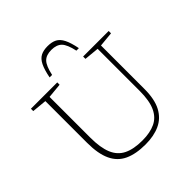

<svg xmlns="http://www.w3.org/2000/svg" viewBox="-237 -1091 1278 1278"><g transform="rotate(-45 401.5 -452.0)"><path d="M631.5 -270V-666L527 -676V-698H767.5V-676L663 -666V-257Q663 -159.5 631.8 -101Q600.5 -42.5 543.2 -16.2Q486 10 407.5 10Q317 10 257.5 -17.8Q198 -45.5 168.8 -107.8Q139.5 -170 139.5 -273.5V-666L35.5 -676V-698H283.5V-676L179 -666V-283Q179 -188 202.8 -131Q226.5 -74 277.8 -48.8Q329 -23.5 411 -23.5Q484 -23.5 533 -46.8Q582 -70 606.8 -124.2Q631.5 -178.5 631.5 -270ZM408.5 -879Q359.5 -879 334.5 -853.2Q309.5 -827.5 294.5 -757.5H271Q283 -819 300 -853.2Q317 -887.5 343 -901Q369 -914.5 408.5 -914.5Q448 -914.5 474 -901Q500 -887.5 517.2 -853.2Q534.5 -819 546.5 -757.5H523Q508 -827.5 482.8 -853.2Q457.5 -879 408.5 -879Z"/></g></svg>

Font: Newsreader 9pt ExtraLight
Style: Regular
Weight: 250
Designer: Hugues Gentile
Foundry: Production Type
Version: Version 1.003